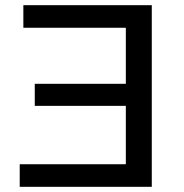

<svg xmlns="http://www.w3.org/2000/svg" viewBox="-20 -720 710 740"><path d="M565 0H56V-87H465V-613H70V-700H565ZM474 -312H114V-397H474Z"/></svg>

Font: Montserrat Thin Medium
Style: Regular
Weight: 500
Version: Version 9.000